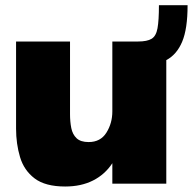

<svg xmlns="http://www.w3.org/2000/svg" viewBox="-20 -686 730 717"><path d="M223.5 10.5Q149 10.5 109.2 -19.8Q69.5 -50 54.8 -99.5Q40 -149 40 -205.5V-531H241.5V-260Q241.5 -231.5 246.2 -207.8Q251 -184 266 -169.8Q281 -155.5 311 -155.5Q355.5 -155.5 377.5 -190.8Q399.5 -226 399.5 -270V-531H495.5Q529.5 -531 546.2 -541.2Q563 -551.5 568.2 -580.5Q573.5 -609.5 573.5 -666.5H680.5Q680.5 -578 660.2 -530Q640 -482 601 -461.5V0H399.5V-76.5Q372 -34.5 327.5 -12Q283 10.5 223.5 10.5Z"/></svg>

Font: Epilogue Black
Style: Regular
Weight: 900
Designer: Tyler Finck
Foundry: Etcetera Type Co
Version: Version 2.111; ttfautohint (v1.8.3)